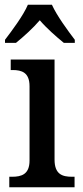

<svg xmlns="http://www.w3.org/2000/svg" viewBox="-20 -786 347 806"><path d="M1 -619V-606H47C79 -632 119 -668 147 -701C175 -668 216 -632 248 -606H294V-619C265 -657 218 -721 198 -766H97C78 -721 30 -657 1 -619ZM19 0H293V-44H282C242 -44 209 -54 209 -116V-536H25V-492H33C71 -492 104 -482 104 -424V-112C104 -54 70 -44 31 -44H19Z"/></svg>

Font: Noto Serif Armenian SemiCondensed Medium
Style: Regular
Weight: 500
Width: 4
Designer: Monotype Design Team
Foundry: Monotype Imaging Inc.
Version: Version 2.008